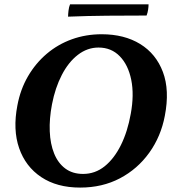

<svg xmlns="http://www.w3.org/2000/svg" viewBox="-20 -840 782 869"><path d="M342.8 9Q237.6 9 166.6 -38.5Q95.6 -85.9 66.6 -169.5Q37.6 -253.2 58.6 -362.5Q72.1 -435.3 106.7 -494.7Q141.3 -554 191.8 -596.8Q242.4 -639.6 305.5 -662.3Q368.6 -685 440.2 -685Q542.4 -685 614.4 -640.8Q686.4 -596.5 717.4 -514Q748.4 -431.4 726 -315.8Q708.4 -222.4 655.6 -148.8Q602.7 -75.1 522.9 -33Q443 9 342.8 9ZM356.1 -52.8Q410.6 -52.8 453.8 -87.5Q497 -122.3 527.4 -183.7Q557.7 -245.1 571.8 -324.8Q587.7 -411.1 574 -478.7Q560.3 -546.3 522 -585.5Q483.8 -624.8 425.9 -624.8Q375.3 -624.8 332.6 -591.9Q289.9 -559 259.9 -501Q229.8 -443.1 215.3 -367.9Q202.8 -302.6 205.2 -245.6Q207.5 -188.6 225 -145.3Q242.4 -102 275.3 -77.4Q308.1 -52.8 356.1 -52.8ZM288.1 -764.6Q288.1 -775.3 290.1 -792.1Q292.1 -808.9 297.1 -820.5H652.4Q652.4 -810 650.4 -796.4Q648.4 -782.7 643.4 -769.7Q553.9 -769.7 465.2 -768.9Q376.4 -768.1 288.1 -764.6Z"/></svg>

Font: Vollkorn
Style: Italic
Weight: 400
Italic angle: -11°
Designer: Friedrich Althausen
Foundry: Friedrich Althausen
Version: Version 5.001